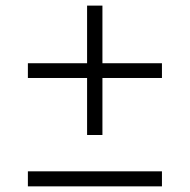

<svg xmlns="http://www.w3.org/2000/svg" viewBox="-20 -661 673 681"><path d="M554.4 -384.4H343.3V-182.2H288.9V-384.4H78.9V-436.7H288.9V-641.1H343.3V-436.7H554.4ZM554.4 -53.3V0H78.9V-53.3Z"/></svg>

Font: Paperlogy 3 Light
Style: Regular
Weight: 300
Designer: redesigned by Lee Juim, glyphs from Gmarket Sans & Montserrat
Foundry: PT&
Version: Version 1.001